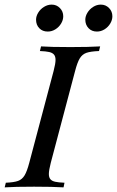

<svg xmlns="http://www.w3.org/2000/svg" viewBox="-51 -808 504 828"><path d="M0 0ZM171.9 -788.1Q192.9 -788.1 207.3 -773.4Q221.7 -758.8 221.7 -737.8Q221.7 -721.7 212.4 -706.3Q203.1 -690.9 187.7 -681.4Q172.4 -671.9 154.8 -671.9Q132.3 -671.9 118.4 -686.3Q104.5 -700.7 104.5 -723.1Q104.5 -738.3 113.8 -753.4Q123 -768.6 138.7 -778.3Q154.3 -788.1 171.9 -788.1ZM383.8 -788.1Q404.8 -788.1 419.2 -773.4Q433.6 -758.8 433.6 -737.8Q433.6 -721.7 424.3 -706.3Q415 -690.9 399.7 -681.4Q384.3 -671.9 366.7 -671.9Q344.7 -671.9 330.8 -686.5Q316.9 -701.2 316.9 -723.1Q316.9 -738.3 326.2 -753.4Q335.4 -768.6 350.8 -778.3Q366.2 -788.1 383.8 -788.1ZM159.7 -57.6Q159.7 -43 166.3 -35.2Q172.9 -27.3 187 -24.2Q201.2 -21 227.1 -20L223.1 0Q176.3 -2.9 96.2 -2.9Q12.2 -2.9 -30.8 0L-25.9 -20Q9.3 -21.5 26.9 -27.8Q44.4 -34.2 54.9 -51.5Q65.4 -68.8 75.2 -106L180.2 -502Q188.5 -533.7 188.5 -549.8Q188.5 -564.9 181.6 -572.8Q174.8 -580.6 160.9 -583.7Q147 -586.9 121.1 -587.9L126 -607.9Q166 -605 252.9 -605Q333.5 -605 380.9 -607.9L376 -587.9Q339.4 -586.4 321.5 -580.1Q303.7 -573.7 293.2 -556.6Q282.7 -539.6 272.9 -502L168 -106Q159.7 -73.7 159.7 -57.6Z"/></svg>

Font: TypoPRO Playfair Display SC
Style: Italic
Weight: 400
Italic angle: -14°
Designer: Claus Eggers Sørensen
Foundry: Claus Eggers Sørensen
Version: Version 1.004;PS 001.004;hotconv 1.0.70;makeotf.lib2.5.58329